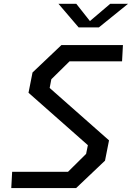

<svg xmlns="http://www.w3.org/2000/svg" viewBox="-20 -960 674 980"><path d="M37.5 0H368.5L516 -140L536.5 -243.5L233.5 -511L242 -555.5L335 -647H603L607.5 -730H293.5L146 -590L125.5 -486.5L428.5 -219L419.5 -174.5L327 -83H42ZM278.5 -940.5H369.5L439 -852.5L542.5 -940.5H633.5L484.5 -820H381.5Z"/></svg>

Font: Monaspace Krypton
Style: Italic
Weight: 400
Italic angle: -11°
Designer: Riley Cran & the Lettermatic Team
Foundry: Lettermatic
Version: Version 1.101 (Monaspace Krypton)